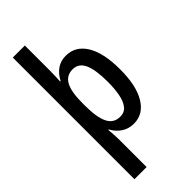

<svg xmlns="http://www.w3.org/2000/svg" viewBox="-309 -818 1116 1116"><g transform="rotate(-45 249.0 -260.0)"><path d="M458 -270Q458 -136 413.5 -63Q369 10 292 10Q249 10 216.5 -11.5Q184 -33 164 -70H160Q162 -49 163.5 -27.5Q165 -6 165 9V240H65V-760H164V-551Q164 -531 163 -508.5Q162 -486 161 -467H165Q209 -550 290 -550Q369 -550 413.5 -478Q458 -406 458 -270ZM356 -270Q356 -370 333.5 -418Q311 -466 263 -466Q211 -466 187.5 -422.5Q164 -379 164 -287V-266Q164 -169 187.5 -122Q211 -75 264 -75Q299 -75 319 -100Q339 -125 347.5 -169Q356 -213 356 -270Z"/></g></svg>

Font: Avrile Sans Condensed Medium
Style: Regular
Weight: 500
Width: 3
Designer: Monotype Design Team
Foundry: Monotype Imaging Inc.
Version: Version 2.001;September 10, 2019;FontCreator 11.5.0.2425 64-